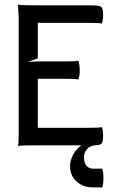

<svg xmlns="http://www.w3.org/2000/svg" viewBox="-20 -623 500 823"><path d="M377.9 180.2Q335.4 180.2 307.9 154.5Q280.3 128.9 280.3 89.8Q280.3 64.5 293.9 39.3Q307.6 14.2 329.1 0H134.8Q65.9 0 57.1 2.9Q60.1 -5.9 60.1 -51.8V-546.9L57.1 -603Q65.9 -600.1 136.2 -600.1H361.8Q403.3 -600.1 412.6 -594.5Q421.9 -588.9 421.9 -559.1Q421.9 -536.6 417 -522Q408.2 -524.9 361.8 -524.9H157.2Q155.3 -524.9 150.1 -525.1Q145 -525.4 142.1 -525.4V-373L104.5 -359.4L106 -357.9Q137.2 -359.9 157.2 -359.9H262.2Q307.1 -359.9 315.9 -362.8Q321.8 -345.2 321.8 -319.8Q321.8 -299.8 315.9 -282.2Q307.1 -285.2 262.2 -285.2H142.1V-75.2H361.8Q408.2 -75.2 417 -78.1Q421.9 -63.5 421.9 -41Q421.9 -15.6 415.5 -8.1Q409.2 -0.5 386.2 0Q364.7 2 352.3 17.1Q339.8 32.2 339.8 50.8Q339.8 74.7 350.6 87.4Q361.3 100.1 381.3 100.1H418.5Q423.3 114.7 423.3 140.1Q423.3 165.5 418.5 180.2Z"/></svg>

Font: Nikodecs
Style: Medium
Weight: 500
Version: Version 0.29